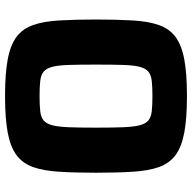

<svg xmlns="http://www.w3.org/2000/svg" viewBox="-20 -716 744 743"><g transform="rotate(90 351.5 -344.0)"><path d="M351 8Q264.5 8 209 -2.4Q153.5 -12.9 122 -36.6Q90.6 -60.3 76.4 -100.7Q62.2 -141.2 58.6 -201.2Q55 -261.3 55 -344Q55 -426.7 58.6 -486.8Q62.2 -546.8 76.4 -587.3Q90.6 -627.7 122 -651.4Q153.5 -675.1 209 -685.6Q264.5 -696 351 -696Q437.4 -696 493 -685.6Q548.5 -675.1 580.1 -651.4Q611.8 -627.7 626.1 -587.3Q640.3 -546.8 644.1 -486.8Q647.9 -426.7 647.9 -344Q647.9 -261.3 644.1 -201.2Q640.3 -141.2 626.1 -100.7Q611.8 -60.3 580.1 -36.6Q548.5 -12.9 493 -2.4Q437.4 8 351 8ZM351 -125.6Q386.7 -125.6 409.5 -128.2Q432.4 -130.7 445.2 -141.1Q458.1 -151.6 464.2 -174.7Q470.3 -197.9 471.9 -238.9Q473.5 -279.8 473.5 -344Q473.5 -408.2 471.9 -449.1Q470.3 -490.1 464.2 -513.3Q458.1 -536.4 445.2 -546.9Q432.4 -557.3 409.5 -559.8Q386.7 -562.4 351 -562.4Q315.8 -562.4 293 -559.8Q270.1 -557.3 257.2 -546.9Q244.2 -536.4 238.2 -513.3Q232.1 -490.1 230.8 -449.1Q229.5 -408.2 229.5 -344Q229.5 -279.8 230.8 -238.9Q232.1 -197.9 238.2 -174.7Q244.2 -151.6 257.2 -141.1Q270.1 -130.7 293 -128.2Q315.8 -125.6 351 -125.6Z"/></g></svg>

Font: Saira Thin
Style: Regular
Weight: 100
Designer: Hector Gatti with collaboration of the Omnibus-Type team
Foundry: Omnibus-Type
Version: Version 1.101